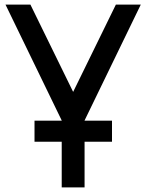

<svg xmlns="http://www.w3.org/2000/svg" viewBox="-20 -820 640 840"><path d="M131 -200V-292H470V-200ZM250 0V-293L4 -800H113L300 -418L487 -800H596L350 -293V0Z"/></svg>

Font: Victor Mono
Style: Bold
Weight: 700
Monospace: yes
Designer: Rune Bjørnerås
Version: Version 1.561;gftools[0.9.30]